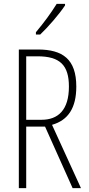

<svg xmlns="http://www.w3.org/2000/svg" viewBox="-20 -969 456 989"><path d="M315 -941V-949H272C240 -898 209 -856 165 -803V-791H187C226 -828 284 -894 315 -941ZM175 -714H77V0H115V-317H212L354 0H397L248 -326C332 -350 373 -414 373 -523C373 -664 303 -714 175 -714ZM173 -679C289 -679 335 -633 335 -523C335 -402 279 -352 194 -352H115V-679Z"/></svg>

Font: Noto Sans Sinhala ExtraCondensed ExtraLight
Style: Regular
Weight: 200
Width: 2
Designer: Jelle Bosma - Monotype Design Team
Foundry: Monotype Imaging Inc.
Version: Version 2.006